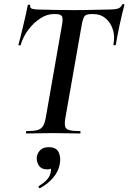

<svg xmlns="http://www.w3.org/2000/svg" viewBox="-20 -673 647 968"><path d="M113 0Q111 0 111 -6Q111 -12 113 -12Q149 -12 168 -17Q187 -22 196.5 -37Q206 -52 211 -81L292 -544Q299 -579 292.5 -590.5Q286 -602 261 -602H249Q217 -602 183.5 -580.5Q150 -559 123.5 -524Q97 -489 84 -446Q83 -443 77.5 -444Q72 -445 73 -448Q77 -462 83.5 -487.5Q90 -513 97 -543Q104 -573 110.5 -601Q117 -629 120 -647Q122 -650 127.5 -649.5Q133 -649 132 -646Q130 -631 145 -628Q160 -625 171 -625Q208 -624 257.5 -623Q307 -622 354 -622Q414 -622 455 -623.5Q496 -625 530 -625Q558 -625 573.5 -629.5Q589 -634 596 -650Q598 -653 603 -652.5Q608 -652 607 -648Q603 -632 596 -604Q589 -576 582.5 -545Q576 -514 571 -487.5Q566 -461 564 -448Q563 -444 557 -444.5Q551 -445 552 -449Q560 -491 548.5 -525.5Q537 -560 512 -581Q487 -602 451 -602H440Q413 -602 405 -589.5Q397 -577 391 -542L310 -81Q305 -52 308 -37Q311 -22 329 -17Q347 -12 384 -12Q386 -12 386 -6Q386 0 384 0Q356 0 322.5 -1Q289 -2 248 -2Q211 -2 176 -1Q141 0 113 0ZM183 275Q179 277 175.5 272.5Q172 268 176 265Q199 251 215 234.5Q231 218 235 198Q240 177 234.5 167Q229 157 221 156L254 137Q255 159 246.5 170Q238 181 218 181Q187 181 174.5 159Q162 137 166 115Q170 96 184.5 82.5Q199 69 226 69Q264 69 276 95Q288 121 281 156Q274 193 247 224Q220 255 183 275Z"/></svg>

Font: Cormorant Light
Style: Italic
Weight: 300
Italic angle: -10°
Designer: Christian Thalmann (Catharsis Fonts)
Foundry: Catharsis Fonts
Version: Version 4.000